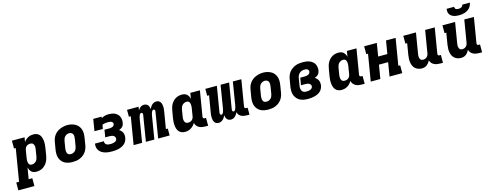

<svg xmlns="http://www.w3.org/2000/svg" viewBox="-56 -1694 7281 2843"><g transform="rotate(-15 3584.5 -272.5)"><path d="M-31 205V85H12L94 -410H67V-530H261L250 -461Q262 -479 279 -494Q296 -509 315 -519Q334 -529 355 -533.5Q376 -538 397 -538Q424 -538 449 -528.5Q474 -519 490 -499.5Q506 -480 513.5 -455Q521 -430 524 -403.5Q527 -377 524.5 -349.5Q522 -322 518 -295L500 -185Q496 -161 488.5 -137Q481 -113 468.5 -90.5Q456 -68 438 -49Q420 -30 398 -17Q376 -4 351.5 2Q327 8 303 8Q281 8 261 2.5Q241 -3 226 -16.5Q211 -30 202 -48Q193 -66 188 -86L159 85H215V205ZM261 -112Q278 -112 295.5 -119Q313 -126 326 -139.5Q339 -153 346 -170Q353 -187 356 -204L374 -314Q376 -326 377 -338.5Q378 -351 376.5 -362.5Q375 -374 370.5 -384.5Q366 -395 358.5 -403Q351 -411 339.5 -414.5Q328 -418 316 -418Q301 -418 285.5 -413Q270 -408 258 -397.5Q246 -387 239.5 -372Q233 -357 230 -342L212 -232Q210 -219 208.5 -206Q207 -193 207.5 -180.5Q208 -168 210.5 -155.5Q213 -143 219 -133Q225 -123 236.5 -117.5Q248 -112 261 -112Z M856 8Q824 8 793 2Q762 -4 735.5 -18.5Q709 -33 690 -57Q671 -81 661.5 -110Q652 -139 652 -171Q652 -203 657 -235L676 -345Q680 -373 690 -399.5Q700 -426 717.5 -449.5Q735 -473 759 -491Q783 -509 810 -519.5Q837 -530 864.5 -535.5Q892 -541 920 -541Q952 -541 982.5 -533.5Q1013 -526 1039.5 -511.5Q1066 -497 1085 -473Q1104 -449 1113.5 -420Q1123 -391 1123 -359Q1123 -327 1118 -295L1100 -185Q1095 -157 1085 -130.5Q1075 -104 1057.5 -80.5Q1040 -57 1016 -39Q992 -21 965.5 -10.5Q939 0 911 4Q883 8 856 8ZM859 -112Q877 -112 894.5 -118.5Q912 -125 925.5 -138.5Q939 -152 946 -169.5Q953 -187 956 -204L974 -314Q977 -333 977 -351Q977 -369 970 -385Q963 -401 948 -409.5Q933 -418 914 -418Q897 -418 879.5 -411Q862 -404 849 -390.5Q836 -377 829 -360Q822 -343 819 -326L801 -216Q799 -204 798.5 -191.5Q798 -179 799.5 -167.5Q801 -156 805 -145.5Q809 -135 817 -127Q825 -119 836 -115.5Q847 -112 859 -112Z M1460 8Q1433 8 1405.5 5Q1378 2 1352.5 -5.5Q1327 -13 1304.5 -27Q1282 -41 1266.5 -61.5Q1251 -82 1245 -108.5Q1239 -135 1243 -162Q1243 -164 1243.5 -166Q1244 -168 1245 -170H1381Q1381 -169 1380.5 -168.5Q1380 -168 1380 -167Q1378 -152 1384.5 -138.5Q1391 -125 1403 -117Q1415 -109 1430 -106.5Q1445 -104 1460 -104Q1471 -104 1481 -104.5Q1491 -105 1501.5 -107Q1512 -109 1522 -112Q1532 -115 1541.5 -120.5Q1551 -126 1557.5 -135Q1564 -144 1565 -155Q1568 -171 1561 -185Q1554 -199 1541 -206.5Q1528 -214 1512 -217Q1496 -220 1480 -220H1415L1433 -332H1499Q1507 -332 1516 -332.5Q1525 -333 1533.5 -334.5Q1542 -336 1550.5 -339Q1559 -342 1567 -347Q1575 -352 1580 -360Q1585 -368 1586 -377Q1589 -390 1582.5 -401Q1576 -412 1565 -417.5Q1554 -423 1541 -424.5Q1528 -426 1515 -426Q1503 -426 1491.5 -425.5Q1480 -425 1468.5 -423Q1457 -421 1445 -418.5Q1433 -416 1423 -409L1413 -349H1284L1314 -530H1443L1439 -507Q1452 -516 1466 -522Q1480 -528 1494 -531.5Q1508 -535 1522.5 -536.5Q1537 -538 1552 -538Q1576 -538 1600.5 -534Q1625 -530 1646 -520Q1667 -510 1684 -494Q1701 -478 1710.5 -456.5Q1720 -435 1722.5 -410.5Q1725 -386 1721 -362Q1719 -347 1713 -332Q1707 -317 1696 -305Q1685 -293 1670.5 -285Q1656 -277 1641 -271Q1657 -261 1670.5 -247Q1684 -233 1692 -215Q1700 -197 1701.5 -176Q1703 -155 1699 -135Q1695 -111 1683 -87.5Q1671 -64 1651 -47Q1631 -30 1607 -19Q1583 -8 1558.5 -2Q1534 4 1509.5 6Q1485 8 1460 8Z M1791 0 1861 -424H1832V-530H2009L2000 -476Q2007 -489 2017 -500.5Q2027 -512 2039 -521Q2051 -530 2065.5 -534Q2080 -538 2093 -538Q2111 -538 2126.5 -531Q2142 -524 2152 -511.5Q2162 -499 2167 -483Q2172 -467 2174 -450Q2181 -466 2191 -482Q2201 -498 2215 -511Q2229 -524 2246.5 -531Q2264 -538 2281 -538Q2300 -538 2316 -530.5Q2332 -523 2342 -509Q2352 -495 2356.5 -478Q2361 -461 2362.5 -443Q2364 -425 2362.5 -406.5Q2361 -388 2358 -369L2314 -106H2343V0H2167L2231 -391Q2232 -398 2232.5 -405Q2233 -412 2230.5 -418Q2228 -424 2222.5 -428Q2217 -432 2210 -432Q2202 -432 2195.5 -425.5Q2189 -419 2185 -411.5Q2181 -404 2178 -396Q2175 -388 2173 -380Q2171 -372 2169.5 -364Q2168 -356 2166 -348L2109 0H1979L2043 -391Q2045 -398 2045 -405Q2045 -412 2042.5 -418Q2040 -424 2034.5 -428Q2029 -432 2023 -432Q2014 -432 2007.5 -425.5Q2001 -419 1997 -411.5Q1993 -404 1990 -396Q1987 -388 1985 -380Q1983 -372 1981.5 -364Q1980 -356 1978 -348L1921 0Z M2578 8Q2551 8 2526.5 -1.5Q2502 -11 2486 -30.5Q2470 -50 2462 -75Q2454 -100 2451.5 -126.5Q2449 -153 2451 -180.5Q2453 -208 2457 -235L2476 -345Q2480 -369 2487 -393Q2494 -417 2506.5 -439.5Q2519 -462 2537 -481Q2555 -500 2577 -513Q2599 -526 2623.5 -532Q2648 -538 2673 -538Q2694 -538 2714 -532.5Q2734 -527 2749 -513.5Q2764 -500 2773.5 -482Q2783 -464 2788 -444L2802 -530H2949L2885 -144Q2884 -137 2884.5 -131Q2885 -125 2889 -120.5Q2893 -116 2899 -114Q2905 -112 2911 -112H2931V8H2891Q2865 8 2840 4Q2815 0 2793.5 -12Q2772 -24 2757 -43.5Q2742 -63 2737 -87Q2725 -66 2708 -47.5Q2691 -29 2669.5 -16Q2648 -3 2625 2.5Q2602 8 2578 8ZM2659 -112Q2674 -112 2689.5 -117Q2705 -122 2717 -132.5Q2729 -143 2736 -158Q2743 -173 2745 -188L2763 -298Q2765 -311 2766.5 -324Q2768 -337 2767.5 -349.5Q2767 -362 2764.5 -374.5Q2762 -387 2756 -397Q2750 -407 2739 -412.5Q2728 -418 2715 -418Q2697 -418 2679.5 -411Q2662 -404 2649 -390.5Q2636 -377 2629 -360Q2622 -343 2619 -326L2601 -216Q2599 -204 2598.5 -191.5Q2598 -179 2599.5 -167.5Q2601 -156 2605 -145.5Q2609 -135 2616.5 -127Q2624 -119 2635.5 -115.5Q2647 -112 2659 -112Z M3094 8Q3075 8 3059 0.5Q3043 -7 3033 -21Q3023 -35 3018.5 -52Q3014 -69 3012.5 -87Q3011 -105 3012.5 -123.5Q3014 -142 3017 -161L3061 -424H3032V-530H3209L3144 -139Q3143 -132 3143 -125Q3143 -118 3145 -112Q3147 -106 3152.5 -102Q3158 -98 3165 -98Q3173 -98 3179.5 -104.5Q3186 -111 3190 -118.5Q3194 -126 3197 -134Q3200 -142 3202 -150Q3204 -158 3205.5 -166Q3207 -174 3209 -182L3266 -530H3397L3332 -139Q3331 -132 3331 -125Q3331 -118 3333 -112Q3335 -106 3340.5 -102Q3346 -98 3353 -98Q3361 -98 3367.5 -104.5Q3374 -111 3378 -118.5Q3382 -126 3385 -134Q3388 -142 3390 -150Q3392 -158 3393.5 -166Q3395 -174 3397 -182L3454 -530H3584L3518 -130Q3517 -123 3518 -117Q3519 -111 3522.5 -106.5Q3526 -102 3532 -100Q3538 -98 3545 -98H3565V8H3527Q3504 8 3481 4Q3458 0 3438.5 -10Q3419 -20 3405.5 -37.5Q3392 -55 3388 -77Q3380 -61 3370 -45.5Q3360 -30 3346.5 -17.5Q3333 -5 3316 1.5Q3299 8 3282 8Q3264 8 3248.5 1Q3233 -6 3223 -18.5Q3213 -31 3208 -47Q3203 -63 3201 -80Q3194 -64 3184 -48Q3174 -32 3160 -19Q3146 -6 3128.5 1Q3111 8 3094 8Z M3856 8Q3824 8 3793 2Q3762 -4 3735.5 -18.5Q3709 -33 3690 -57Q3671 -81 3661.5 -110Q3652 -139 3652 -171Q3652 -203 3657 -235L3676 -345Q3680 -373 3690 -399.5Q3700 -426 3717.5 -449.5Q3735 -473 3759 -491Q3783 -509 3810 -519.5Q3837 -530 3864.5 -535.5Q3892 -541 3920 -541Q3952 -541 3982.5 -533.5Q4013 -526 4039.5 -511.5Q4066 -497 4085 -473Q4104 -449 4113.5 -420Q4123 -391 4123 -359Q4123 -327 4118 -295L4100 -185Q4095 -157 4085 -130.5Q4075 -104 4057.5 -80.5Q4040 -57 4016 -39Q3992 -21 3965.5 -10.5Q3939 0 3911 4Q3883 8 3856 8ZM3859 -112Q3877 -112 3894.5 -118.5Q3912 -125 3925.5 -138.5Q3939 -152 3946 -169.5Q3953 -187 3956 -204L3974 -314Q3977 -333 3977 -351Q3977 -369 3970 -385Q3963 -401 3948 -409.5Q3933 -418 3914 -418Q3897 -418 3879.5 -411Q3862 -404 3849 -390.5Q3836 -377 3829 -360Q3822 -343 3819 -326L3801 -216Q3799 -204 3798.5 -191.5Q3798 -179 3799.5 -167.5Q3801 -156 3805 -145.5Q3809 -135 3817 -127Q3825 -119 3836 -115.5Q3847 -112 3859 -112Z M4467 8Q4434 8 4402 3Q4370 -2 4342.5 -16.5Q4315 -31 4294.5 -54.5Q4274 -78 4263.5 -107.5Q4253 -137 4252.5 -169.5Q4252 -202 4257 -235L4276 -345Q4280 -373 4290.5 -400.5Q4301 -428 4319.5 -451.5Q4338 -475 4363 -492.5Q4388 -510 4415.5 -520.5Q4443 -531 4471 -534.5Q4499 -538 4527 -538Q4553 -538 4579.5 -534.5Q4606 -531 4629.5 -521.5Q4653 -512 4673 -496.5Q4693 -481 4705 -459Q4717 -437 4721 -411Q4725 -385 4721 -358Q4718 -343 4712 -328Q4706 -313 4695 -301Q4684 -289 4669.5 -281Q4655 -273 4640 -267Q4657 -257 4670 -243Q4683 -229 4691 -211.5Q4699 -194 4700.5 -174Q4702 -154 4699 -133Q4695 -110 4683.5 -87Q4672 -64 4652.5 -47Q4633 -30 4610 -19.5Q4587 -9 4563 -3Q4539 3 4515 5.5Q4491 8 4467 8ZM4470 -104Q4480 -104 4489 -105Q4498 -106 4507.5 -107.5Q4517 -109 4526.5 -112.5Q4536 -116 4544 -121.5Q4552 -127 4557.5 -135.5Q4563 -144 4565 -153Q4568 -168 4560 -182Q4552 -196 4539 -203Q4526 -210 4510.5 -212.5Q4495 -215 4479 -215H4414L4433 -326H4498Q4507 -326 4515.5 -327Q4524 -328 4533 -329.5Q4542 -331 4550.5 -334.5Q4559 -338 4567 -343.5Q4575 -349 4579.5 -357Q4584 -365 4586 -374Q4588 -386 4583.5 -397Q4579 -408 4570 -414.5Q4561 -421 4549.5 -423.5Q4538 -426 4526 -426Q4506 -426 4485.5 -420Q4465 -414 4448.5 -400Q4432 -386 4422.5 -366.5Q4413 -347 4410 -327L4392 -217Q4389 -203 4388.5 -188.5Q4388 -174 4391 -161Q4394 -148 4400.5 -136.5Q4407 -125 4418 -117Q4429 -109 4442.5 -106.5Q4456 -104 4470 -104Z M4978 8Q4951 8 4926.5 -1.5Q4902 -11 4886 -30.5Q4870 -50 4862 -75Q4854 -100 4851.5 -126.5Q4849 -153 4851 -180.5Q4853 -208 4857 -235L4876 -345Q4880 -369 4887 -393Q4894 -417 4906.5 -439.5Q4919 -462 4937 -481Q4955 -500 4977 -513Q4999 -526 5023.5 -532Q5048 -538 5073 -538Q5094 -538 5114 -532.5Q5134 -527 5149 -513.5Q5164 -500 5173.5 -482Q5183 -464 5188 -444L5202 -530H5349L5285 -144Q5284 -137 5284.5 -131Q5285 -125 5289 -120.5Q5293 -116 5299 -114Q5305 -112 5311 -112H5331V8H5291Q5265 8 5240 4Q5215 0 5193.5 -12Q5172 -24 5157 -43.5Q5142 -63 5137 -87Q5125 -66 5108 -47.5Q5091 -29 5069.5 -16Q5048 -3 5025 2.5Q5002 8 4978 8ZM5059 -112Q5074 -112 5089.5 -117Q5105 -122 5117 -132.5Q5129 -143 5136 -158Q5143 -173 5145 -188L5163 -298Q5165 -311 5166.5 -324Q5168 -337 5167.5 -349.5Q5167 -362 5164.5 -374.5Q5162 -387 5156 -397Q5150 -407 5139 -412.5Q5128 -418 5115 -418Q5097 -418 5079.5 -411Q5062 -404 5049 -390.5Q5036 -377 5029 -360Q5022 -343 5019 -326L5001 -216Q4999 -204 4998.5 -191.5Q4998 -179 4999.5 -167.5Q5001 -156 5005 -145.5Q5009 -135 5016.5 -127Q5024 -119 5035.5 -115.5Q5047 -112 5059 -112Z M5426 0 5494 -410H5467V-530H5661L5628 -330H5769L5802 -530H5949L5881 -120H5909V0H5714L5749 -211H5608L5573 0Z M6210 8Q6182 8 6155.5 -1Q6129 -10 6109 -28Q6089 -46 6078 -70.5Q6067 -95 6062.5 -122Q6058 -149 6059.5 -178Q6061 -207 6065 -235L6094 -410H6067V-530H6261L6209 -216Q6207 -204 6206 -192.5Q6205 -181 6206 -169.5Q6207 -158 6210.5 -147.5Q6214 -137 6220.5 -128.5Q6227 -120 6237.5 -116Q6248 -112 6260 -112Q6275 -112 6290 -117Q6305 -122 6317 -133Q6329 -144 6336 -158.5Q6343 -173 6345 -188L6402 -530H6549L6485 -144Q6484 -137 6484.5 -131Q6485 -125 6489 -120.5Q6493 -116 6499 -114Q6505 -112 6511 -112H6531V8H6491Q6466 8 6441.5 4Q6417 0 6395.5 -11Q6374 -22 6359 -40Q6344 -58 6338 -82Q6329 -63 6316 -46Q6303 -29 6286.5 -16Q6270 -3 6249.5 2.5Q6229 8 6210 8Z M6810 8Q6782 8 6755.5 -1Q6729 -10 6709 -28Q6689 -46 6678 -70.5Q6667 -95 6662.5 -122Q6658 -149 6659.5 -178Q6661 -207 6665 -235L6694 -410H6667V-530H6861L6809 -216Q6807 -204 6806 -192.5Q6805 -181 6806 -169.5Q6807 -158 6810.5 -147.5Q6814 -137 6820.5 -128.5Q6827 -120 6837.5 -116Q6848 -112 6860 -112Q6875 -112 6890 -117Q6905 -122 6917 -133Q6929 -144 6936 -158.5Q6943 -173 6945 -188L7002 -530H7149L7085 -144Q7084 -137 7084.5 -131Q7085 -125 7089 -120.5Q7093 -116 7099 -114Q7105 -112 7111 -112H7131V8H7091Q7066 8 7041.5 4Q7017 0 6995.5 -11Q6974 -22 6959 -40Q6944 -58 6938 -82Q6929 -63 6916 -46Q6903 -29 6886.5 -16Q6870 -3 6849.5 2.5Q6829 8 6810 8ZM6945 -610Q6924 -610 6902.5 -612.5Q6881 -615 6862 -622Q6843 -629 6827 -640.5Q6811 -652 6801 -669.5Q6791 -687 6788.5 -708Q6786 -729 6790 -750H6906Q6904 -739 6908 -729Q6912 -719 6920 -713.5Q6928 -708 6939 -706Q6950 -704 6960 -704Q6971 -704 6982.5 -706Q6994 -708 7004 -713.5Q7014 -719 7021 -729Q7028 -739 7030 -750H7146Q7142 -728 7133 -707.5Q7124 -687 7108.5 -670Q7093 -653 7073 -641Q7053 -629 7031.5 -622Q7010 -615 6988 -612.5Q6966 -610 6945 -610Z"/></g></svg>

Font: Iosevka Slab Heavy Extended
Style: Italic
Weight: 900
Width: 7
Italic angle: -9°
Monospace: yes
Designer: Belleve Invis
Foundry: Belleve Invis
Version: Version 11.1.0; ttfautohint (v1.8.3)